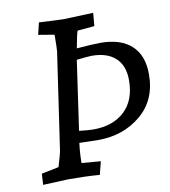

<svg xmlns="http://www.w3.org/2000/svg" viewBox="-81 -779 755 854"><g transform="rotate(-10 297.0 -352.5)"><path d="M406 -573Q496 -573 545 -528.5Q594 -484 594 -398Q594 -282 514.5 -215.5Q435 -149 322 -149Q292 -149 236 -151Q230 -105 230 -61L316 -54L301 5Q238 0 160 0L45 5L48 -45L126 -61Q144 -119 146 -137L209 -568Q211 -585 211 -644L139 -656L152 -710Q244 -705 263 -705L397 -710L392 -651L315 -644Q309 -628 298 -567Q372 -573 406 -573ZM309 -199Q397 -199 449.5 -248Q502 -297 502 -388Q502 -454 464 -488.5Q426 -523 357 -523Q343 -523 289 -517L244 -204Q284 -199 309 -199Z"/></g></svg>

Font: Andada SC
Style: Italic
Weight: 400
Italic angle: -8.29999°
Designer: Carolina Giovagnoli
Foundry: Carolina Giovagnoli
Version: Version 1.003